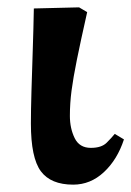

<svg xmlns="http://www.w3.org/2000/svg" viewBox="-20 -493 357 522"><path d="M179 9Q118 9 91 -27.5Q64 -64 64 -157Q64 -192 65.5 -244Q67 -296 69 -355.5Q71 -415 72 -470L195 -473L217 -460Q199 -380 189 -330.5Q179 -281 174.5 -246.5Q170 -212 170 -178Q170 -144 183 -117.5Q196 -91 227 -91Q256 -91 270 -105Q284 -119 292 -129L317 -114Q299 -59 262.5 -25Q226 9 179 9Z"/></svg>

Font: STIX Two Text
Style: Bold
Weight: 700
Designer: Ross Mills, John Hudson & Paul Hanslow, Tiro Typeworks Ltd; with prior portions MicroPress Inc., and Coen Hoffman.
Foundry: Tiro Typeworks Ltd
Version: Version 2.13 b171